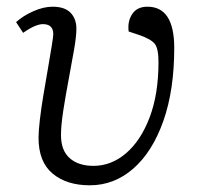

<svg xmlns="http://www.w3.org/2000/svg" viewBox="-20 -539 597 573"><path d="M248 14Q179 14 137 -21Q95 -56 95 -128Q95 -147 99 -182Q103 -217 110 -258Q117 -299 123.5 -337Q130 -375 134.5 -402.5Q139 -430 139 -437Q139 -467 108 -467Q98 -467 83.5 -461Q69 -455 49 -441L28 -473Q49 -492 79.5 -505.5Q110 -519 137 -519Q173 -519 190.5 -501Q208 -483 208 -453Q208 -431 201 -390.5Q194 -350 185 -302.5Q176 -255 169 -210Q162 -165 162 -136Q162 -90 188 -67Q214 -44 259 -44Q312 -44 356 -81.5Q400 -119 426.5 -188.5Q453 -258 453 -354Q453 -394 442 -408Q431 -422 397 -434L364 -445Q360 -475 374.5 -497Q389 -519 420 -519Q500 -519 500 -396Q500 -270 467.5 -178Q435 -86 378 -36Q321 14 248 14Z"/></svg>

Font: Literata 12pt Light
Style: Italic
Weight: 300
Italic angle: -2°
Designer: Latin by Veronika Burian and Jose Scaglione. Greek by Irene Vlachou. Cyrillic by Vera Evstafieva
Foundry: TypeTogether
Version: Version 3.002